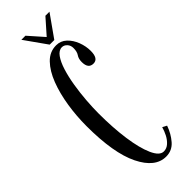

<svg xmlns="http://www.w3.org/2000/svg" viewBox="-283 -858 884 884"><g transform="rotate(-45 159.0 -416.0)"><path d="M190.5 10Q120 10 75 -81.5Q30 -173 30 -349Q30 -414 40 -478Q50 -542 70.2 -594.8Q90.5 -647.5 121.2 -679.2Q152 -711 194 -711Q223.5 -711 244.8 -691Q266 -671 277.5 -640.8Q289 -610.5 289 -580Q289 -529.5 256.5 -529.5Q223 -529.5 223 -573Q223 -594.5 232.5 -608Q242 -621.5 242 -645.5Q242 -663 231.2 -674.5Q220.5 -686 206.5 -686Q186.5 -686 170.8 -664Q155 -642 143.5 -605.2Q132 -568.5 124.8 -524.2Q117.5 -480 114 -434.5Q110.5 -389 110.5 -350Q110.5 -257.5 121.2 -181.2Q132 -105 152.2 -59.8Q172.5 -14.5 199.5 -14.5Q218.5 -14.5 233.2 -27.8Q248 -41 258 -60.5Q268 -80 273 -99L294 -88Q280.5 -49 255 -19.5Q229.5 10 190.5 10ZM175.5 -734 99 -842H125.5L190.5 -768.5L255.5 -842H282L205.5 -734Z"/></g></svg>

Font: Imbue 50pt
Style: Regular
Weight: 400
Designer: Tyler Finck
Foundry: Etcetera Type Company
Version: Version 1.102; ttfautohint (v1.8.3)